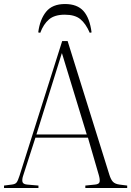

<svg xmlns="http://www.w3.org/2000/svg" viewBox="-30 -934 652 954"><path d="M-10 0V-12L29 -17Q46 -19 52.5 -27.5Q59 -36 67 -61L279 -730H306L513 -67Q521 -41 531.5 -30.5Q542 -20 563 -17L602 -12V0H394V-12L443 -17Q463 -19 465 -31Q467 -43 461 -64L407 -250H146L85 -61Q79 -43 81.5 -31Q84 -19 104 -17L161 -12V0ZM151 -266H401L278 -669H277ZM293 -914Q354 -914 385 -879Q416 -844 425 -773L416 -771Q396 -817 369 -839Q342 -861 292 -861Q241 -861 213.5 -837.5Q186 -814 170 -771L160 -773Q168 -837 199 -875.5Q230 -914 293 -914Z"/></svg>

Font: Literata 72pt ExtraLight
Style: Regular
Weight: 200
Designer: Latin by Veronika Burian and Jose Scaglione. Greek by Irene Vlachou. Cyrillic by Vera Evstafieva.
Foundry: TypeTogether
Version: Version 3.002